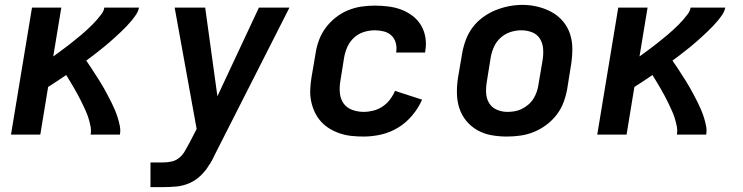

<svg xmlns="http://www.w3.org/2000/svg" viewBox="-20 -551 3040 786"><path d="M25 0 111 -520H231L198 -320Q210 -328 221.5 -337Q233 -346 245 -354.5Q257 -363 268.5 -372.5Q280 -382 291.5 -391Q303 -400 314 -409.5Q325 -419 336 -429Q347 -439 357.5 -449.5Q368 -460 377.5 -471Q387 -482 396 -494Q405 -506 407 -520H549Q546 -505 537.5 -492Q529 -479 519 -467Q509 -455 498.5 -444Q488 -433 476.5 -422Q465 -411 453.5 -400.5Q442 -390 430.5 -380Q419 -370 407 -360Q395 -350 382.5 -340.5Q370 -331 358 -321.5Q346 -312 333 -303Q343 -289 352 -275Q361 -261 370 -247Q379 -233 388 -219Q397 -205 405 -190.5Q413 -176 421 -161Q429 -146 436.5 -131Q444 -116 450.5 -100.5Q457 -85 462 -69Q467 -53 470.5 -35.5Q474 -18 471 0H351Q354 -17 350.5 -34.5Q347 -52 342 -68Q337 -84 330 -99Q323 -114 316 -129Q309 -144 301 -158.5Q293 -173 285 -187.5Q277 -202 268 -216Q259 -230 251 -244Q232 -231 214 -219Q196 -207 177 -195L145 0Z M596 215V114H648Q666 114 683.5 110Q701 106 715 94Q729 82 738 65.5Q747 49 756 33L785 -23L695 -520H820L870 -157L1040 -520H1165L861 79Q856 90 850.5 100.5Q845 111 839 121H838Q824 146 803 166.5Q782 187 756 198.5Q730 210 702.5 212.5Q675 215 648 215Z M1469 8Q1444 8 1419.5 5.5Q1395 3 1372.5 -4.5Q1350 -12 1330 -24Q1310 -36 1294.5 -53Q1279 -70 1269 -91Q1259 -112 1254 -135.5Q1249 -159 1250 -183.5Q1251 -208 1255 -233L1272 -333Q1276 -360 1286 -387Q1296 -414 1313.5 -437.5Q1331 -461 1354.5 -479.5Q1378 -498 1405 -509Q1432 -520 1459.5 -524Q1487 -528 1514 -528Q1542 -528 1570 -524.5Q1598 -521 1623 -511.5Q1648 -502 1669 -486Q1690 -470 1703.5 -447.5Q1717 -425 1721.5 -397.5Q1726 -370 1721 -343Q1721 -341 1721 -339.5Q1721 -338 1720 -336H1602Q1602 -337 1602 -337.5Q1602 -338 1602 -339Q1605 -358 1600 -376Q1595 -394 1582 -406Q1569 -418 1551 -422.5Q1533 -427 1514 -427Q1492 -427 1469.5 -420Q1447 -413 1429.5 -397Q1412 -381 1402.5 -360Q1393 -339 1389 -317L1373 -217Q1369 -193 1371.5 -169Q1374 -145 1387 -127Q1400 -109 1422.5 -101Q1445 -93 1469 -93Q1488 -93 1508 -98Q1528 -103 1545.5 -114.5Q1563 -126 1576 -143Q1589 -160 1597 -179L1708 -143Q1693 -109 1668 -79Q1643 -49 1610.5 -29Q1578 -9 1541.5 -0.5Q1505 8 1469 8Z M2055 8Q2023 8 1992 2.5Q1961 -3 1934.5 -18Q1908 -33 1889 -56Q1870 -79 1860.5 -108Q1851 -137 1850.5 -169Q1850 -201 1855 -233L1872 -333Q1877 -361 1887 -388Q1897 -415 1914.5 -438.5Q1932 -462 1956.5 -480Q1981 -498 2008 -509Q2035 -520 2063 -525.5Q2091 -531 2119 -531Q2151 -531 2181.5 -523.5Q2212 -516 2238.5 -501.5Q2265 -487 2284.5 -464Q2304 -441 2313.5 -412Q2323 -383 2323 -351Q2323 -319 2318 -287L2302 -187Q2297 -159 2287 -132Q2277 -105 2259 -81.5Q2241 -58 2217 -40Q2193 -22 2166 -11Q2139 0 2111 4Q2083 8 2055 8ZM2057 -93Q2072 -93 2087 -95.5Q2102 -98 2116 -105Q2130 -112 2142.5 -122.5Q2155 -133 2163.5 -146.5Q2172 -160 2177 -174.5Q2182 -189 2184 -203L2201 -303Q2205 -327 2203.5 -350Q2202 -373 2191 -391.5Q2180 -410 2159 -418.5Q2138 -427 2114 -427Q2092 -427 2070 -420Q2048 -413 2030 -397Q2012 -381 2002.5 -360Q1993 -339 1989 -317L1973 -217Q1969 -194 1970 -171Q1971 -148 1982 -129.5Q1993 -111 2013.5 -102Q2034 -93 2057 -93Z M2425 0 2511 -520H2631L2598 -320Q2610 -328 2621.5 -337Q2633 -346 2645 -354.5Q2657 -363 2668.5 -372.5Q2680 -382 2691.5 -391Q2703 -400 2714 -409.5Q2725 -419 2736 -429Q2747 -439 2757.5 -449.5Q2768 -460 2777.5 -471Q2787 -482 2796 -494Q2805 -506 2807 -520H2949Q2946 -505 2937.5 -492Q2929 -479 2919 -467Q2909 -455 2898.5 -444Q2888 -433 2876.5 -422Q2865 -411 2853.5 -400.5Q2842 -390 2830.5 -380Q2819 -370 2807 -360Q2795 -350 2782.5 -340.5Q2770 -331 2758 -321.5Q2746 -312 2733 -303Q2743 -289 2752 -275Q2761 -261 2770 -247Q2779 -233 2788 -219Q2797 -205 2805 -190.5Q2813 -176 2821 -161Q2829 -146 2836.5 -131Q2844 -116 2850.5 -100.5Q2857 -85 2862 -69Q2867 -53 2870.5 -35.5Q2874 -18 2871 0H2751Q2754 -17 2750.5 -34.5Q2747 -52 2742 -68Q2737 -84 2730 -99Q2723 -114 2716 -129Q2709 -144 2701 -158.5Q2693 -173 2685 -187.5Q2677 -202 2668 -216Q2659 -230 2651 -244Q2632 -231 2614 -219Q2596 -207 2577 -195L2545 0Z"/></svg>

Font: Zed Sans Extended
Style: Bold Italic
Weight: 700
Width: 7
Italic angle: -9°
Designer: Belleve Invis
Foundry: Belleve Invis
Version: Version 1.0.0; ttfautohint (v1.8.4)